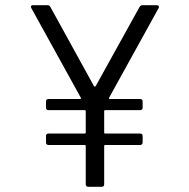

<svg xmlns="http://www.w3.org/2000/svg" viewBox="-20 -720 728 739"><path d="M590 -688 400 -344Q399 -342 399.5 -340.5Q400 -339 402 -339H519Q529 -339 529 -329V-306Q529 -296 519 -296H385Q381 -296 381 -292V-210Q381 -206 385 -206H519Q529 -206 529 -196V-172Q529 -162 519 -162H385Q381 -162 381 -158V-11Q381 -1 371 -1H320Q310 -1 310 -11V-158Q310 -162 306 -162H167Q157 -162 157 -172V-196Q157 -206 167 -206H306Q310 -206 310 -210V-292Q310 -296 306 -296H167Q157 -296 157 -306V-329Q157 -339 167 -339H289Q291 -339 291.5 -340.5Q292 -342 291 -344L101 -688Q99 -692 99 -694Q99 -700 108 -700H162Q171 -700 174 -693L342 -388Q343 -387 345 -387Q347 -387 348 -388L517 -693Q521 -700 529 -700H583Q589 -700 591 -696.5Q593 -693 590 -688Z"/></svg>

Font: Amber EN
Style: Regular
Weight: 400
Designer: Jeremy Tribby
Foundry: Tribby Type Co.
Version: Version 1.403 November 24, 2021